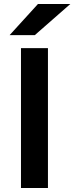

<svg xmlns="http://www.w3.org/2000/svg" viewBox="-20 -941 372 961"><path d="M28 -765H154L332 -921H170ZM85 0H220V-700H85Z"/></svg>

Font: Overpass ExtraBold
Style: Regular
Weight: 800
Designer: Delve Withrington, Thomas Jockin
Foundry: Delve Fonts
Version: Version 3.000;DELV;Overpass